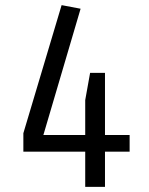

<svg xmlns="http://www.w3.org/2000/svg" viewBox="-20 -728 580 748"><path d="M389 -444V-202H485V-137H389V0H312V-137H71V-209L220 -708L294 -694L149 -202H312V-338L331 -444Z"/></svg>

Font: Carrois Gothic
Style: Regular
Weight: 400
Designer: Ralph du Carrois
Foundry: Ralph du Carrois
Version: Version 1.001